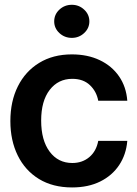

<svg xmlns="http://www.w3.org/2000/svg" viewBox="-20 -783 581 813"><path d="M285.2 10.7Q203.6 10.7 145 -25.1Q86.4 -61 55.2 -124.5Q23.9 -188 23.9 -270.5Q23.9 -354 55.7 -417.5Q87.4 -481 146 -516.8Q204.6 -552.7 284.2 -552.7Q351.1 -552.7 402.3 -528.3Q453.6 -503.9 484.1 -459.7Q514.6 -415.5 519 -356.4H396Q388.7 -396 360.6 -422.6Q332.5 -449.2 286.1 -449.2Q226.6 -449.2 190.4 -402.3Q154.3 -355.5 154.3 -272.5Q154.3 -189 190.2 -140.9Q226.1 -92.8 286.1 -92.8Q328.6 -92.8 358.2 -117.7Q387.7 -142.6 396 -186.5H519Q514.2 -128.4 484.6 -84Q455.1 -39.6 404.3 -14.4Q353.5 10.7 285.2 10.7ZM284.2 -622.6Q253.4 -622.6 231.4 -643.1Q209.5 -663.6 209.5 -692.4Q209.5 -721.7 231.4 -742.2Q253.4 -762.7 284.2 -762.7Q314.5 -762.7 336.4 -742.2Q358.4 -721.7 358.4 -692.4Q358.4 -663.6 336.4 -643.1Q314.5 -622.6 284.2 -622.6Z"/></svg>

Font: Inter Tight SemiBold
Style: Regular
Weight: 600
Designer: Rasmus Andersson
Foundry: rsms
Version: Version 3.004; ttfautohint (v1.8.4.7-5d5b)